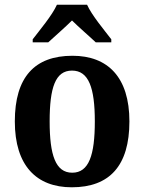

<svg xmlns="http://www.w3.org/2000/svg" viewBox="-20 -786 613 816"><path d="M119 -619V-606H185C211 -630 257 -670 286 -699C314 -671 363 -629 387 -606H453V-619C424 -657 370 -721 350 -766H222C202 -721 148 -657 119 -619ZM285 10C446 10 530 -82 530 -270C530 -458 438 -549 288 -549C127 -549 43 -458 43 -270C43 -82 135 10 285 10ZM287 -52C216 -52 191 -127 191 -270C191 -413 215 -486 286 -486C357 -486 383 -413 383 -270C383 -127 358 -52 287 -52Z"/></svg>

Font: Noto Serif Georgian SemiCondensed Bold
Style: Regular
Weight: 700
Width: 4
Designer: Monotype Design Team, Akaki Razmadze
Foundry: Google LLC
Version: Version 2.003